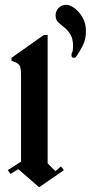

<svg xmlns="http://www.w3.org/2000/svg" viewBox="-20 -786 381 806"><path d="M290.8 -543.3Q280 -543.3 280 -554.2Q280 -561.7 283.3 -567.5Q286.7 -573.3 286.7 -591.7Q286.7 -623.3 275.4 -641.7Q264.2 -660 250 -670.8Q235.8 -681.7 224.6 -692.5Q213.3 -703.3 213.3 -721.7Q213.3 -740 226.2 -752.9Q239.2 -765.8 257.5 -765.8Q273.3 -765.8 292.9 -751.7Q312.5 -737.5 326.7 -712.5Q340.8 -687.5 340.8 -655.8Q340.8 -621.7 328.3 -596.2Q315.8 -570.8 299.2 -547.5Q295.8 -543.3 290.8 -543.3ZM144.2 0 56.7 -75.8 24.2 -55.8 12.5 -71.7 68.3 -107.5V-470.8Q68.3 -500 62.1 -511.2Q55.8 -522.5 28.3 -530.8V-543.3L164.2 -639.2H180V-100L212.5 -67.5L235.8 -87.5L248.3 -71.7Z"/></svg>

Font: Manufacturing Consent
Style: Regular
Weight: 400
Version: Version 3.000; ttfautohint (v1.8.4.7-5d5b)